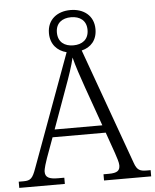

<svg xmlns="http://www.w3.org/2000/svg" viewBox="-61 -937 798 986"><g transform="rotate(-5 338.0 -443.5)"><path d="M-2 0H233V-32H201C155 -32 135 -42 135 -71C135 -87 147 -123 153 -140L191 -244H465L503 -136C511 -112 520 -86 520 -71C520 -44 507 -32 462 -32H435V0H678V-32H658C623 -32 608 -39 595 -76L379 -675C426 -686 459 -721 459 -778C459 -849 406 -887 339 -887C272 -887 219 -849 219 -778C219 -721 253 -685 301 -673L88 -93C70 -43 60 -32 23 -32H-2ZM339 -705C294 -705 260 -728 260 -778C260 -827 294 -850 339 -850C384 -850 418 -827 418 -778C418 -728 384 -705 339 -705ZM205 -283 281 -493C301 -547 320 -603 329 -643C340 -599 360 -539 380 -483L451 -283Z"/></g></svg>

Font: Noto Serif Light
Style: Regular
Weight: 300
Designer: Monotype Design Team
Foundry: Monotype Imaging Inc.
Version: Version 2.013